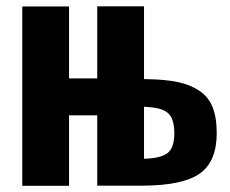

<svg xmlns="http://www.w3.org/2000/svg" viewBox="-20 -599 743 619"><path d="M444.3 -87.4H449.2Q501 -89.4 521.5 -106.7Q542 -124 542 -169.4Q542 -216.3 521.7 -234.4Q501.5 -252.4 449.2 -254.4Q447.8 -254.9 444.3 -254.9ZM51.8 0V-578.1H202.6V-346.2H293.5V-578.6H444.3V-343.8H454.6Q513.2 -342.8 553 -334.5Q592.8 -326.2 622.3 -306.6Q651.9 -287.1 665.3 -253.7Q678.7 -220.2 678.7 -169.9Q678.7 -78.6 624.8 -40Q570.8 -1.5 444.3 -0.5H293.5V-227.1H202.6V0Z"/></svg>

Font: Oswald
Style: DemiBold
Weight: 600
Designer: Vernon Adams
Foundry: Vernon Adams
Version: 3.0; ttfautohint (v0.95) -l 8 -r 50 -G 200 -x 0 -w "G" -W -c